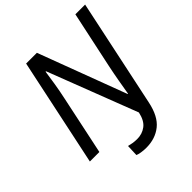

<svg xmlns="http://www.w3.org/2000/svg" viewBox="-243 -862 1199 1199"><g transform="rotate(-45 356.0 -262.5)"><path d="M350 189Q327 189 306 185.5Q285 182 274 177L277 100Q292 104 310 107Q328 110 349 110Q393 110 426.5 85Q460 60 473 0L245 -592H241Q236 -555 227 -499Q218 -443 206 -388L124 0H40L191 -714H286L505 -131H508Q515 -173 525 -230Q535 -287 546 -339L626 -714H712L561 0Q540 101 485 145Q430 189 350 189Z"/></g></svg>

Font: Noto Sans
Style: Italic
Weight: 400
Italic angle: -12°
Designer: Monotype Design Team
Foundry: Monotype Imaging Inc.
Version: Version 2.013; ttfautohint (v1.8.4.7-5d5b)